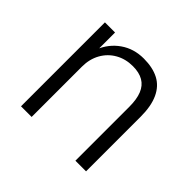

<svg xmlns="http://www.w3.org/2000/svg" viewBox="-125 -644 791 791"><g transform="rotate(45 270.5 -248.5)"><path d="M82 0V-489H141V-385H136Q156 -436 199.5 -466.5Q243 -497 301 -497Q353 -497 388.5 -478.5Q424 -460 442.5 -420Q461 -380 461 -318V0H399V-314Q399 -358 387.5 -386.5Q376 -415 352 -429Q328 -443 291 -443Q249 -443 215.5 -424Q182 -405 163 -371Q144 -337 144 -293V0Z"/></g></svg>

Font: Nunito Sans 10pt SemiCondensed Light
Style: Regular
Weight: 300
Width: 4
Designer: Vernon Adams
Foundry: Vernon Adams
Version: Version 3.101;gftools[0.9.27]